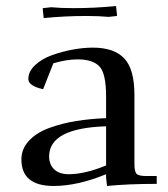

<svg xmlns="http://www.w3.org/2000/svg" viewBox="-20 -610 559 637"><path d="M51 -81Q51 -116 76 -143Q101 -170 143.5 -185.5Q186 -201 233 -208.5Q280 -216 332 -218V-290Q332 -367 309.5 -390Q287 -413 238 -413Q201 -413 157 -400L123 -314Q74 -325 74 -348Q74 -373 96.5 -394Q119 -415 152.5 -427Q186 -439 221.5 -445.5Q257 -452 288 -452Q358 -452 392 -416.5Q426 -381 426 -295V-66Q426 -41 433 -33.5Q440 -26 465 -26H500V0Q405 0 335 7L332 -21V-32Q237 7 158 7Q51 7 51 -81ZM122 -578V-583L150 -586Q180 -583 224 -583Q295 -583 365 -590L368 -562V-557L340 -554Q310 -557 266 -557Q195 -557 125 -550ZM143 -91Q143 -64 160 -48Q177 -32 208 -32Q261 -32 332 -61V-191Q143 -185 143 -91Z"/></svg>

Font: Dihjauti
Style: Bold
Weight: 700
Designer: T. Christopher White
Version: Version 3.0.0